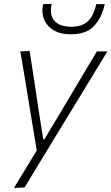

<svg xmlns="http://www.w3.org/2000/svg" viewBox="-20 -754 562 969"><path d="M50.5 194.5Q78.5 148 108 100Q137 52 165.5 5.5Q157.5 -42.5 149.5 -91.5Q141.5 -140 133.5 -187.5L119 -276.5Q110 -330 101 -386Q91.5 -441.5 82.5 -494.5L129.5 -497Q140 -427 150.5 -361Q160.5 -294.5 171 -224.5L198 -51.5H204.5L308.5 -225.5Q349.5 -294.5 389 -360.8Q428.5 -427 469 -494.5H522Q498 -454.5 475 -417.5Q452 -380 424.8 -335.2Q397.5 -290.5 360 -228.5L275 -89.5Q217 6.5 176.8 72.2Q136.5 138 104 192ZM338 -581Q260.5 -581 222.5 -624.5Q194 -656.5 194 -700.5Q194 -716 197.5 -733L241 -734.5Q237 -716 237 -701Q237 -666.5 256.5 -647Q284 -619 339 -619Q394 -619 423.5 -646.8Q453 -674.5 465.5 -733H508.5Q494.5 -666.5 455.5 -623.8Q416.5 -581 338 -581Z"/></svg>

Font: Heraclito ExtraLight
Style: Italic
Weight: 200
Italic angle: -12°
Designer: Kostas Bartsokas (font) & Cristiano Sobral (main changes)
Foundry: Kostas Bartsokas (font) & Cristiano Sobral (main changes)
Version: Version 1.00;July 8, 2020;FontCreator 13.0.0.2655 64-bit